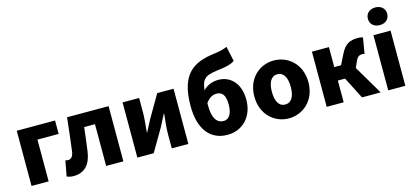

<svg xmlns="http://www.w3.org/2000/svg" viewBox="-61 -1194 3614 1670"><g transform="rotate(-15 1746.0 -359.0)"><path d="M63 0H217V-376H408V-497H63Z M440 12C539 12 595 -50 611 -161C621 -232 630 -306 638 -376H735V0H890V-497H516C505 -400 495 -302 482 -205C476 -154 456 -135 430 -135C420 -135 413 -137 405 -139L379 0C398 8 417 12 440 12Z M1016 0H1163L1281 -201C1296 -229 1320 -275 1336 -308H1340C1333 -243 1326 -180 1326 -131V0H1475V-497H1328L1211 -296C1196 -267 1171 -222 1155 -189H1152C1158 -253 1165 -316 1165 -366V-497H1016Z M1727 -275C1727 -284 1727 -292 1727 -300C1756 -343 1791 -359 1823 -359C1872 -359 1903 -329 1903 -242C1903 -163 1876 -113 1825 -113C1764 -113 1727 -164 1727 -275ZM1827 12C1962 12 2062 -89 2062 -242C2062 -395 1973 -471 1871 -471C1817 -471 1766 -452 1732 -413C1744 -534 1788 -540 1925 -558C1970 -564 2017 -575 2043 -596L2014 -730C1982 -716 1953 -708 1893 -700C1708 -676 1579 -606 1579 -312C1579 -108 1668 12 1827 12Z M2379 12C2506 12 2623 -84 2623 -249C2623 -414 2506 -509 2379 -509C2253 -509 2136 -414 2136 -249C2136 -84 2253 12 2379 12ZM2379 -113C2321 -113 2294 -166 2294 -249C2294 -331 2321 -385 2379 -385C2437 -385 2464 -331 2464 -249C2464 -166 2437 -113 2379 -113Z M2721 0H2874V-196H2939L3039 0H3207L3053 -261L3077 -315C3095 -356 3114 -363 3139 -363C3146 -363 3152 -361 3158 -359L3182 -501C3169 -507 3156 -509 3141 -509C3067 -509 3020 -490 2979 -405L2935 -317H2874V-497H2721Z M3275 0H3429V-497H3275ZM3352 -567C3403 -567 3439 -598 3439 -647C3439 -695 3403 -726 3352 -726C3301 -726 3265 -695 3265 -647C3265 -598 3301 -567 3352 -567Z"/></g></svg>

Font: Source Sans Pro
Style: Bold
Weight: 700
Designer: Paul D. Hunt
Foundry: Adobe Systems Incorporated
Version: Version 3.006;hotconv 1.0.111;makeotfexe 2.5.65597